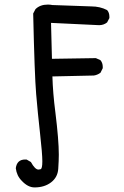

<svg xmlns="http://www.w3.org/2000/svg" viewBox="-20 -692 540 839"><path d="M131 127Q102 127 75 98Q53 76 49 43Q54 5 90 5H96L115 16Q133 49 148 49Q149 49 157 47.5Q165 46 165 13Q165 -20 155 -109Q145 -198 138 -281Q131 -364 125 -633L135 -652Q155 -672 189 -672Q199 -672 209 -670L379 -664Q417 -664 448 -648Q458 -637 458 -619V-613L448 -594Q433 -582 413 -582L203 -592L207 -435L399 -438L419 -429Q429 -417 429 -400V-394L419 -374Q405 -364 390 -362L209 -358Q211 -286 222 -201Q237 -80 237 -16Q237 9 234.5 46Q232 83 203 105Q174 127 131 127Z"/></svg>

Font: Xiaolai SC
Style: Regular
Weight: 400
Designer: Nozomi Seto 瀬戸のぞみ
Version: Version 3.11;December 4, 2020;FontCreator 13.0.0.2613 64-bit